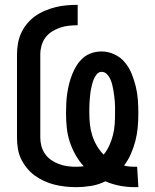

<svg xmlns="http://www.w3.org/2000/svg" viewBox="-20 -763 640 791"><path d="M534 8Q503 8 472.5 2Q442 -4 414 -16Q386 -2 355 3Q324 8 293 8Q271 8 248.5 5.5Q226 3 204 -2.5Q182 -8 161.5 -17.5Q141 -27 123 -40Q105 -53 90.5 -71Q76 -89 66.5 -109Q57 -129 53.5 -151.5Q50 -174 50 -196V-539Q50 -561 54 -584Q58 -607 67.5 -627.5Q77 -648 92 -666Q107 -684 125.5 -697Q144 -710 165.5 -719Q187 -728 209 -733.5Q231 -739 254 -741Q277 -743 300 -743V-659Q282 -659 263.5 -657Q245 -655 227.5 -649Q210 -643 194 -633Q178 -623 167 -608Q156 -593 151 -575Q146 -557 146 -539V-196Q146 -179 150.5 -161.5Q155 -144 165.5 -129Q176 -114 190.5 -104Q205 -94 222 -87.5Q239 -81 256.5 -78.5Q274 -76 292 -76Q300 -76 308.5 -76.5Q317 -77 325 -78Q305 -100 290.5 -126Q276 -152 267 -180Q258 -208 255 -237.5Q252 -267 252 -297Q252 -317 253 -337.5Q254 -358 257 -378.5Q260 -399 265 -418.5Q270 -438 277.5 -457Q285 -476 296 -493.5Q307 -511 322.5 -524.5Q338 -538 358 -544.5Q378 -551 398 -551Q426 -551 451.5 -539Q477 -527 494.5 -506Q512 -485 522.5 -459Q533 -433 539.5 -406Q546 -379 548 -351.5Q550 -324 550 -297Q550 -268 547.5 -239.5Q545 -211 538 -183.5Q531 -156 519.5 -129.5Q508 -103 491 -81Q502 -78 513 -77Q524 -76 535 -76Q537 -76 539.5 -76Q542 -76 545 -76L550 8Q546 8 542 8Q538 8 534 8ZM407 -126Q421 -143 430.5 -164Q440 -185 445.5 -207Q451 -229 452.5 -251.5Q454 -274 454 -297Q454 -309 454 -321Q454 -333 453 -344.5Q452 -356 450.5 -368Q449 -380 447 -392Q445 -404 442 -415.5Q439 -427 434 -438Q429 -449 420 -458Q411 -467 399 -467Q387 -467 379 -457.5Q371 -448 366.5 -437Q362 -426 359 -414.5Q356 -403 354 -391.5Q352 -380 351 -368Q350 -356 349 -344Q348 -332 348 -320Q348 -308 348 -297Q348 -273 350.5 -250Q353 -227 360 -205Q367 -183 379 -162.5Q391 -142 407 -126Z"/></svg>

Font: Zed Mono Medium Extended
Style: Regular
Weight: 500
Width: 7
Monospace: yes
Designer: Belleve Invis
Foundry: Belleve Invis
Version: Version 1.0.0; ttfautohint (v1.8.4)